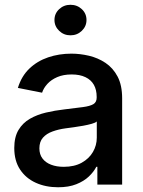

<svg xmlns="http://www.w3.org/2000/svg" viewBox="-20 -771 599 802"><path d="M222.7 11.2Q170.9 11.2 129.4 -7.6Q87.9 -26.4 63.7 -63Q39.6 -99.6 39.6 -152.8Q39.6 -198.7 57.4 -228.3Q75.2 -257.8 105 -274.9Q134.8 -292 172.1 -300.8Q209.5 -309.6 248.5 -314Q296.9 -319.8 326.4 -323.7Q356 -327.6 369.9 -335.9Q383.8 -344.2 383.8 -363.3V-366.2Q383.8 -396 372.1 -416.7Q360.4 -437.5 336.9 -448.7Q313.5 -460 279.3 -460Q244.6 -460 219.2 -449Q193.8 -438 178 -420.7Q162.1 -403.3 155.8 -383.8L54.7 -403.8Q69.8 -453.1 102.8 -484.6Q135.7 -516.1 181.2 -531.5Q226.6 -546.9 278.3 -546.9Q314.5 -546.9 351.8 -538.1Q389.2 -529.3 420.7 -508.3Q452.1 -487.3 471.2 -451.2Q490.2 -415 490.2 -360.4V0H386.7V-74.2H382.3Q371.6 -53.2 351.1 -33.7Q330.6 -14.2 298.8 -1.5Q267.1 11.2 222.7 11.2ZM246.1 -74.2Q290.5 -74.2 321.3 -91.3Q352.1 -108.4 368.2 -136.2Q384.3 -164.1 384.3 -195.8V-263.7Q378.9 -258.3 363.3 -253.9Q347.7 -249.5 327.6 -245.8Q307.6 -242.2 288.1 -239.5Q268.6 -236.8 253.9 -234.9Q224.6 -231 199.5 -221.9Q174.3 -212.9 159.4 -196Q144.5 -179.2 144.5 -151.4Q144.5 -126 157.5 -108.9Q170.4 -91.8 193.4 -83Q216.3 -74.2 246.1 -74.2ZM274.4 -623.5Q246.6 -623.5 227.1 -642.3Q207.5 -661.1 207.5 -687.5Q207.5 -714.4 227.1 -732.7Q246.6 -751 274.4 -751Q302.2 -751 321.8 -732.7Q341.3 -714.4 341.3 -687.5Q341.3 -661.1 321.8 -642.3Q302.2 -623.5 274.4 -623.5Z"/></svg>

Font: Inter 18pt Medium
Style: Regular
Weight: 500
Designer: Rasmus Andersson
Foundry: rsms
Version: Version 4.001;git-66647c0bb